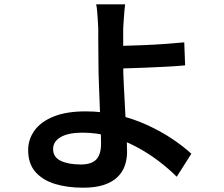

<svg xmlns="http://www.w3.org/2000/svg" viewBox="-20 -817 1040 893"><path d="M562 -797Q560 -784 558.5 -764.5Q557 -745 555.5 -724Q554 -703 553 -685Q553 -650 553 -606Q553 -562 553 -517Q553 -475 556 -419Q559 -363 562 -304Q565 -245 568 -193.5Q571 -142 571 -110Q571 -78 561 -48Q551 -18 527.5 5.5Q504 29 464.5 42.5Q425 56 366 56Q295 56 237.5 39Q180 22 145.5 -16.5Q111 -55 111 -119Q111 -169 140.5 -210Q170 -251 229.5 -275Q289 -299 378 -299Q456 -299 528 -282Q600 -265 663.5 -236Q727 -207 779.5 -172Q832 -137 870 -102L802 5Q765 -32 717 -68.5Q669 -105 612.5 -135Q556 -165 493 -182.5Q430 -200 363 -200Q298 -200 262.5 -179.5Q227 -159 227 -124Q227 -86 262.5 -69Q298 -52 356 -52Q406 -52 428 -75.5Q450 -99 450 -149Q450 -176 448 -222.5Q446 -269 444 -323.5Q442 -378 440 -429Q438 -480 438 -517Q438 -547 437.5 -577Q437 -607 437 -635.5Q437 -664 437 -685Q436 -708 434.5 -729.5Q433 -751 431.5 -768.5Q430 -786 427 -797ZM492 -603Q515 -603 556 -604Q597 -605 646 -607Q695 -609 745 -612.5Q795 -616 837 -620L841 -513Q799 -509 748.5 -506.5Q698 -504 649 -502Q600 -500 558.5 -499Q517 -498 493 -498Z"/></svg>

Font: Noto Sans JP Thin SemiBold
Style: Regular
Weight: 600
Version: Version 2.004-H2;hotconv 1.0.118;makeotfexe 2.5.65603